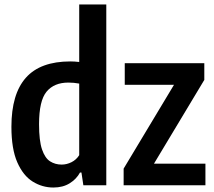

<svg xmlns="http://www.w3.org/2000/svg" viewBox="-20 -828 956 858"><path d="M218.5 10Q169 10 126.2 -16.5Q83.5 -43 57.2 -102.8Q31 -162.5 31 -261.5Q31 -408 95.8 -480.8Q160.5 -553.5 294.5 -553.5Q313 -553.5 334 -551V-808H455V0H352.5L344 -57H337.5Q321.5 -27.5 291.2 -8.8Q261 10 218.5 10ZM255.5 -92.5Q278 -92.5 299.5 -103.2Q321 -114 334 -134.5V-454.5Q310 -459 285.5 -459Q222 -459 188.2 -418.5Q154.5 -378 154.5 -273Q154.5 -199 167.8 -160.2Q181 -121.5 203.8 -107Q226.5 -92.5 255.5 -92.5ZM532.5 0V-74.5L757.5 -449H537.5V-545.5H893V-471L668 -96.5H898V0Z"/></svg>

Font: Encode Sans Condensed Condensed SemiBold
Style: Regular
Weight: 600
Width: 3
Designer: Multiple Designers
Foundry: Impallari Type
Version: Version 3.000; ttfautohint (v1.8.3) -l 8 -r 50 -G 200 -x 14 